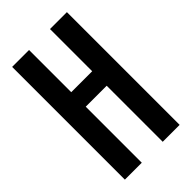

<svg xmlns="http://www.w3.org/2000/svg" viewBox="-215 -771 843 843"><g transform="rotate(-45 206.0 -350.0)"><path d="M271 -348H141V0H36V-700H141V-438H271V-700H376V0H271Z"/></g></svg>

Font: Piscolabis
Style: Regular
Weight: 400
Designer: Ariel Martín Pérez
Foundry: Tunera Type Foundry
Version: Version 1.000